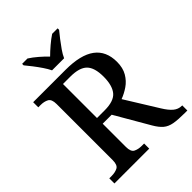

<svg xmlns="http://www.w3.org/2000/svg" viewBox="-258 -1062 1193 1193"><g transform="rotate(-45 338.0 -465.5)"><path d="M35 0V-45H56Q86 -45 108 -56Q130 -67 130 -110V-603Q130 -646 108 -657.5Q86 -669 56 -669H35V-714H319Q452 -714 516.5 -666Q581 -618 581 -523Q581 -470 559.5 -433.5Q538 -397 505 -374.5Q472 -352 437 -339L569 -126Q594 -85 618 -65Q642 -45 672 -45H676V0H656Q594 0 558.5 -6.5Q523 -13 500 -32.5Q477 -52 455 -90L325 -314H246V-110Q246 -67 268 -56Q290 -45 320 -45H341V0ZM313 -364Q395 -364 426 -402Q457 -440 457 -517Q457 -596 423.5 -629.5Q390 -663 311 -663H246V-364ZM258 -771Q247 -794 229 -820.5Q211 -847 191 -873Q171 -899 155 -918V-931H202Q229 -914 258.5 -888.5Q288 -863 310 -840Q333 -863 363 -888.5Q393 -914 419 -931H467V-918Q451 -899 431 -873Q411 -847 392.5 -820.5Q374 -794 364 -771Z"/></g></svg>

Font: Noto Serif NP Hmong Medium
Style: Regular
Weight: 500
Designer: Dalton Maag Ltd
Foundry: Dalton Maag Ltd
Version: Version 1.001; ttfautohint (v1.8.4.7-5d5b)